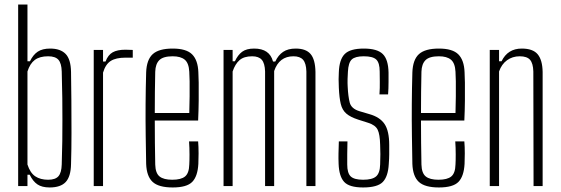

<svg xmlns="http://www.w3.org/2000/svg" viewBox="-20 -820 2473 846"><path d="M293 -503Q294 -446 294.5 -376Q295 -306 295 -234Q295 -162 293 -97Q292 -42 269.5 -18Q247 6 199 6Q165 6 145 -7.5Q125 -21 111 -50H101V0H60V-800H101V-550H112Q126 -579 146.5 -592.5Q167 -606 201 -606Q246 -606 269 -582.5Q292 -559 293 -503ZM252 -95Q254 -152 254.5 -199Q255 -246 255 -291.5Q255 -337 254.5 -388Q254 -439 252 -505Q251 -541 237.5 -556.5Q224 -572 192 -572Q155 -572 133.5 -556Q112 -540 101 -505V-95Q113 -58 135.5 -43Q158 -28 192 -28Q224 -28 237.5 -43.5Q251 -59 252 -95Z M393 0V-600H434V-549H445Q456 -578 476.5 -589.5Q497 -601 533 -601Q540 -601 547.5 -600.5Q555 -600 565 -600V-566H533Q491 -566 468 -551.5Q445 -537 434 -500V0Z M813 -197H853Q855 -174 855 -144Q855 -114 854 -98Q851 -43 827 -18.5Q803 6 741 6Q679 6 652.5 -18.5Q626 -43 624 -98Q623 -155 622 -222.5Q621 -290 621.5 -361.5Q622 -433 624 -501Q626 -557 653 -581.5Q680 -606 741 -606Q801 -606 826.5 -580.5Q852 -555 854 -502Q855 -491 855.5 -456Q856 -421 855.5 -376Q855 -331 853 -289H662Q662 -241 662.5 -192Q663 -143 664 -95Q665 -57 683 -42.5Q701 -28 739 -28Q778 -28 795.5 -42.5Q813 -57 814 -95Q815 -110 815 -139.5Q815 -169 813 -197ZM741 -572Q699 -572 682 -555Q665 -538 664 -504Q663 -461 662.5 -415.5Q662 -370 662 -322H814Q815 -358 815.5 -395Q816 -432 815.5 -462Q815 -492 814 -504Q812 -542 794 -557Q776 -572 741 -572Z M965 0V-600H1005V-550H1015Q1028 -578 1047 -592Q1066 -606 1100 -606Q1168 -606 1183 -549H1193Q1206 -577 1227.5 -591.5Q1249 -606 1283 -606Q1328 -606 1348.5 -582Q1369 -558 1370 -503V0H1330V-505Q1329 -541 1315.5 -556.5Q1302 -572 1273 -572Q1210 -572 1188 -507V0H1148V-505Q1147 -541 1133.5 -556.5Q1120 -572 1091 -572Q1055 -572 1035.5 -555Q1016 -538 1005 -505V0Z M1580 6Q1519 6 1496.5 -18.5Q1474 -43 1472 -98Q1471 -122 1471.5 -144Q1472 -166 1473 -197H1511Q1510 -167 1510 -141Q1510 -115 1510 -95Q1510 -57 1525.5 -42.5Q1541 -28 1580 -28Q1620 -28 1637 -42.5Q1654 -57 1655 -95Q1657 -143 1655 -182Q1654 -228 1644 -248.5Q1634 -269 1602 -279L1558 -293Q1524 -304 1506 -319.5Q1488 -335 1481.5 -362Q1475 -389 1473 -433Q1472 -456 1472 -470.5Q1472 -485 1473 -502Q1475 -558 1499 -582Q1523 -606 1583 -606Q1642 -606 1666.5 -582Q1691 -558 1692 -500Q1692 -489 1692 -459Q1692 -429 1690 -404H1652Q1654 -433 1653.5 -459.5Q1653 -486 1653 -505Q1653 -543 1638 -557.5Q1623 -572 1583 -572Q1545 -572 1530 -558Q1515 -544 1513 -504Q1512 -491 1511.5 -472Q1511 -453 1512 -438Q1514 -395 1521 -368Q1528 -341 1564 -330L1608 -317Q1654 -304 1674.5 -273.5Q1695 -243 1695 -181Q1695 -156 1695 -139.5Q1695 -123 1693 -97Q1690 -42 1666.5 -18Q1643 6 1580 6Z M1986 -197H2026Q2028 -174 2028 -144Q2028 -114 2027 -98Q2024 -43 2000 -18.5Q1976 6 1914 6Q1852 6 1825.5 -18.5Q1799 -43 1797 -98Q1796 -155 1795 -222.5Q1794 -290 1794.5 -361.5Q1795 -433 1797 -501Q1799 -557 1826 -581.5Q1853 -606 1914 -606Q1974 -606 1999.5 -580.5Q2025 -555 2027 -502Q2028 -491 2028.5 -456Q2029 -421 2028.5 -376Q2028 -331 2026 -289H1835Q1835 -241 1835.5 -192Q1836 -143 1837 -95Q1838 -57 1856 -42.5Q1874 -28 1912 -28Q1951 -28 1968.5 -42.5Q1986 -57 1987 -95Q1988 -110 1988 -139.5Q1988 -169 1986 -197ZM1914 -572Q1872 -572 1855 -555Q1838 -538 1837 -504Q1836 -461 1835.5 -415.5Q1835 -370 1835 -322H1987Q1988 -358 1988.5 -395Q1989 -432 1988.5 -462Q1988 -492 1987 -504Q1985 -542 1967 -557Q1949 -572 1914 -572Z M2138 0V-600H2179V-550H2190Q2217 -606 2279 -606Q2328 -606 2349 -581Q2370 -556 2371 -503V0H2331L2330 -505Q2329 -541 2315.5 -556.5Q2302 -572 2270 -572Q2238 -572 2214 -554.5Q2190 -537 2179 -505V0Z"/></svg>

Font: Big Shoulders Text Thin
Style: Regular
Weight: 100
Designer: Patric King
Foundry: XO Type Co
Version: Version 1.000; ttfautohint (v1.8.2)